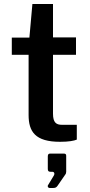

<svg xmlns="http://www.w3.org/2000/svg" viewBox="-20 -705 452 960"><path d="M360 -431V-518H245V-685H142L127 -517H39V-431H123V-130C123 -47 156 4 280 4C324 4 350 -1 364 -7V-81H290C262 -81 245 -91 245 -137V-431ZM228 235H243C256 235 261 233 267 225L309 164C309 162 311 158 311 154V74C311 67 308 63 300 63H230C223 63 219 67 219 77V139C219 150 222 154 234 154H242C251 154 255 163 249 173L220 221C216 227 221 235 228 235Z"/></svg>

Font: United Sans SemiBold
Style: Regular
Weight: 600
Designer: Pablo Impallari, Rodrigo Fuenzalida (Modified by Dan O. Williams)
Version: Version 1.000;PS 001.000;hotconv 1.0.88;makeotf.lib2.5.64775